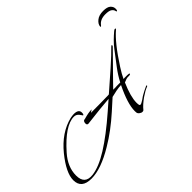

<svg xmlns="http://www.w3.org/2000/svg" viewBox="-190 -1098 1561 1561"><g transform="rotate(-45 591.0 -317.0)"><path d="M91 132Q-24 132 -24 36Q-24 -48 77 -173Q184 -304 319 -337Q330 -339 340 -340.5Q350 -342 359 -342Q415 -342 415 -304Q415 -280 405 -280L401 -286Q400 -288 399 -289.5Q398 -291 396 -293L389 -303Q372 -326 345 -326Q243 -326 97 -161Q19 -73 19 25Q19 126 116 116Q198 107 310 37Q422 -33 568 -160L647 -229Q561 -223 388 -202Q372 -202 372 -220Q372 -250 397 -250Q452 -266 487 -266H488Q488 -264 477 -258Q463 -250 467 -250Q510 -250 558.5 -250.5Q607 -251 662 -252Q664 -253 674 -253L834 -393Q879 -433 910.5 -462.5Q942 -492 961 -512Q969 -520 973 -520Q976 -520 976 -516Q976 -510 970 -504Q951 -485 926.5 -459.5Q902 -434 871 -403Q840 -372 804 -335Q768 -298 726 -255H744Q749 -255 754.5 -255Q760 -255 767 -256H808Q837 -312 875 -362L967 -483Q990 -513 1015.5 -538Q1041 -563 1067 -585Q1077 -595 1087 -595Q1092 -595 1092 -592Q1092 -588 1085 -582Q1047 -550 1000 -491.5Q953 -433 897 -346Q881 -321 868.5 -299Q856 -277 847 -257Q854 -258 860.5 -258Q867 -258 872 -258H892Q914 -258 914 -251Q914 -245 896 -243Q894 -243 891.5 -243.5Q889 -244 887 -244Q867 -244 835 -229Q785 -115 785 -46Q785 -24 789 -16Q792 -12 798 -12Q807 -12 833 -29Q865 -52 869 -53Q883 -61 900 -70Q917 -79 938 -88Q944 -90 944 -85V-83Q944 -80 936 -77Q908 -67 861 -35Q808 3 783 35Q779 41 768 41Q755 41 742 31Q729 21 728 9Q728 4 727.5 0Q727 -4 727 -8Q727 -93 798 -237Q770 -236 741 -230.5Q712 -225 681 -217L590 -135Q533 -84 475.5 -41Q418 2 359 37Q201 132 91 132ZM1121 -766Q1167 -766 1186.5 -748.5Q1206 -731 1206 -707Q1206 -685 1198 -685Q1193 -685 1192 -695Q1189 -710 1172.5 -722Q1156 -734 1114 -734Q1054 -734 1026 -695Q1020 -687 1016.5 -688.5Q1013 -690 1014 -694Q1016 -720 1044 -743Q1072 -766 1121 -766Z"/></g></svg>

Font: Whisper
Style: Regular
Weight: 400
Designer: Robert E. Leuschke
Foundry: Robert E. Leuschke
Version: Version 1.010; ttfautohint (v1.8.4.7-5d5b)